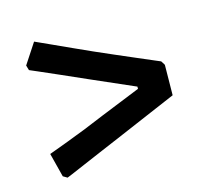

<svg xmlns="http://www.w3.org/2000/svg" viewBox="-71 -558 614 579"><g transform="rotate(-15 236.0 -269.0)"><path d="M72.6 -57.4 59.5 -65.1 40.4 -139.9Q40.4 -139.9 57.5 -146.2Q74.7 -152.4 101.9 -162.7Q129.2 -173 160.9 -185.5Q192.5 -198.1 221.7 -210.6L346.9 -261.2V-268.1L208.6 -328.6Q170.4 -345.7 132.2 -362.4Q94 -379.1 69 -390Q43.9 -400.8 43.9 -400.8L39.3 -416.3L81 -479.8Q81 -479.8 95.8 -473.1Q110.6 -466.5 134.5 -455.5Q158.5 -444.6 187.9 -431.1Q217.3 -417.7 246.4 -404.7Q272.5 -393.2 305 -379.1Q337.4 -365.1 367.3 -352.3Q397.2 -339.5 416.6 -331.2Q435.9 -323 435.9 -323L443.9 -310.2L442.8 -215.4L251.1 -133.4Q219.3 -119.8 187.6 -106.4Q156 -93.1 130.1 -81.8Q104.2 -70.5 88.4 -63.9Q72.6 -57.4 72.6 -57.4Z"/></g></svg>

Font: Alegreya
Style: Regular
Weight: 400
Designer: Juan Pablo del Peral
Foundry: Huerta Tipografica
Version: Version 2.009